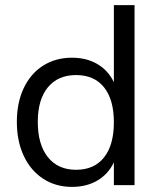

<svg xmlns="http://www.w3.org/2000/svg" viewBox="-20 -725 622 752"><path d="M507 -705V0H426V-89Q404 -43 361.5 -18Q319 7 262 7Q198 7 149 -25Q100 -57 73 -114.5Q46 -172 46 -248Q46 -323 73 -380Q100 -437 149 -468Q198 -499 262 -499Q319 -499 361.5 -474Q404 -449 426 -403V-705ZM426 -246Q426 -335 387.5 -383Q349 -431 278 -431Q207 -431 167.5 -383Q128 -335 128 -248Q128 -159 167.5 -109.5Q207 -60 278 -60Q349 -60 387.5 -108.5Q426 -157 426 -246Z"/></svg>

Font: wassup Sans
Style: Regular
Weight: 400
Version: Version 2.001